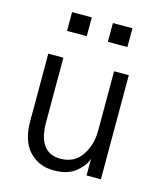

<svg xmlns="http://www.w3.org/2000/svg" viewBox="-115 -835 787 936"><g transform="rotate(15 279.0 -366.5)"><path d="M131.8 -656.2V-751H231.4V-656.2ZM337.9 -656.2V-751H436.5V-656.2ZM72.3 -184.6V-525.4H148.4V-200.2Q148.4 -45.9 261.7 -45.9Q331.1 -45.9 367.7 -99.6Q404.3 -153.3 404.3 -226.6V-525.4H478.5V0H406.2V-85Q398.4 -52.7 357.9 -17.6Q317.4 17.6 244.1 17.6Q168.9 17.6 120.6 -33.7Q72.3 -85 72.3 -184.6Z"/></g></svg>

Font: Gothic A1
Style: Regular
Weight: 400
Designer: HanYang I&C Co.,Ltd.
Foundry: HanYang I&C Co.,Ltd.
Version: Version 2.50